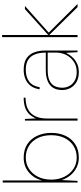

<svg xmlns="http://www.w3.org/2000/svg" viewBox="510 -1270 772 1832"><g transform="rotate(-90 896.0 -354.0)"><path d="M308 12Q258 12 214.5 -9Q171 -30 140 -67.5Q109 -105 94 -152L86 0H70V-714H90V-340Q112 -419 169.5 -466.5Q227 -514 308 -514Q383 -514 435.5 -480Q488 -446 516 -386Q544 -326 544 -250Q544 -174 516 -115Q488 -56 435.5 -22Q383 12 308 12ZM308 -8Q371 -8 419 -38Q467 -68 494.5 -122.5Q522 -177 522 -251Q522 -326 494.5 -380.5Q467 -435 419 -464.5Q371 -494 308 -494Q247 -494 199.5 -462.5Q152 -431 125 -376.5Q98 -322 98 -251Q98 -182 125 -127Q152 -72 199.5 -40Q247 -8 308 -8Z M661 0V-502H677L682 -397Q701 -441 729 -466.5Q757 -492 794.5 -503Q832 -514 880 -514V-496H871Q844 -496 811.5 -488.5Q779 -481 749 -459.5Q719 -438 700 -396.5Q681 -355 681 -287V0Z M1121 12Q1068 12 1030 -10Q992 -32 972.5 -68Q953 -104 953 -145Q953 -201 976 -235.5Q999 -270 1042 -286.5Q1085 -303 1142 -303H1310Q1310 -362 1294 -404.5Q1278 -447 1242.5 -470.5Q1207 -494 1146 -494Q1077 -494 1034 -462Q991 -430 980 -362H960Q968 -415 994 -448.5Q1020 -482 1059.5 -498Q1099 -514 1146 -514Q1216 -514 1256 -486.5Q1296 -459 1313 -412Q1330 -365 1330 -306V0H1314L1308 -109Q1302 -98 1289 -78Q1276 -58 1254.5 -37.5Q1233 -17 1200.5 -2.5Q1168 12 1121 12ZM1124 -8Q1172 -8 1207 -26.5Q1242 -45 1265 -74Q1288 -103 1299 -135.5Q1310 -168 1310 -197V-285H1143Q1078 -285 1041 -266.5Q1004 -248 989.5 -216.5Q975 -185 975 -145Q975 -109 992 -77.5Q1009 -46 1043 -27Q1077 -8 1124 -8Z M1744 0 1473 -275 1725 -502H1755L1496 -271V-280L1774 0ZM1458 0V-720H1478V0Z"/></g></svg>

Font: DM Sans 16pt Thin
Style: Regular
Weight: 250
Version: Version 4.004;gftools[0.9.30]